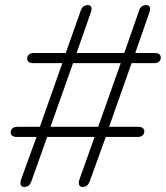

<svg xmlns="http://www.w3.org/2000/svg" viewBox="-20 -731 654 757"><path d="M75 6Q65 6 62 -2Q59 -10 63 -23L128 -202L139 -191H46Q39 -191 33.5 -193Q28 -195 25 -199Q22 -203 22 -208Q22 -219 29 -225Q36 -231 48 -231H152L135 -225L230 -494L241 -482H111Q104 -482 98.5 -484Q93 -486 90 -490Q87 -494 87 -499Q87 -510 94 -516Q101 -522 113 -522H254L235 -510L299 -691Q303 -701 310 -706Q317 -711 327 -711Q336 -711 339.5 -703.5Q343 -696 338 -682L282 -522H470L529 -691Q532 -701 539.5 -706Q547 -711 557 -711Q567 -711 570.5 -703.5Q574 -696 569 -682L509 -510L498 -522H590Q598 -522 603 -520Q608 -518 611 -514Q614 -510 614 -505Q614 -494 607 -488Q600 -482 588 -482H484L503 -494L408 -225L395 -231H525Q533 -231 538 -229Q543 -227 546 -223Q549 -219 549 -214Q549 -203 542 -197Q535 -191 523 -191H382L401 -202L333 -14Q329 -4 322.5 1Q316 6 305 6Q295 6 292 -2Q289 -10 293 -23L353 -191H166L103 -14Q99 -4 92.5 1Q86 6 75 6ZM179 -231H367L456 -482H268Z"/></svg>

Font: Nunito ExtraLight
Style: Italic
Weight: 200
Italic angle: -9°
Designer: Vernon Adams
Foundry: Vernon Adams
Version: Version 3.602